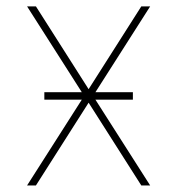

<svg xmlns="http://www.w3.org/2000/svg" viewBox="-20 -565 540 585"><path d="M62.5 0ZM437.5 0H410.5L250 -252.1L89.5 0H62.5L236.5 -272.7L62.5 -545.5H89.5L250 -293.3L410.5 -545.5H437.5L263.5 -272.7ZM384.9 -261.4H115.1V-284.1H384.9Z"/></svg>

Font: Linik Sans Thin
Style: Regular
Weight: 100
Designer: Fonts by Rasmus Andersson / Changes by Cristiano Sobral with parts from Marc Monis
Foundry: rsms
Version: Version 3.020; ttfautohint (v1.6)